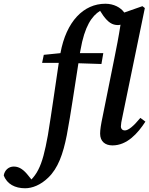

<svg xmlns="http://www.w3.org/2000/svg" viewBox="-174 -763 797 1026"><path d="M389 -743C273 -743 180 -649 149 -479L60 -470L51 -427H140C120 -294 103 -170 82 -41C66 47 52 103 30 145C19 167 6 183 -6 196L-23 175C-45 147 -69 127 -100 127C-129 127 -149 147 -154 174C-137 221 -93 243 -40 243C-2 243 43 226 84 186C136 136 163 61 183 -41C206 -163 224 -295 245 -425L368 -421L378 -479H253C254 -484 255 -490 256 -495C278 -623 317 -678 361 -705L378 -679C404 -644 425 -629 457 -629C461 -629 466 -630 470 -631C460 -566 448 -505 437 -451L375 -143C365 -96 361 -69 361 -49C361 -7 388 14 427 14C505 14 562 -50 603 -113L576 -133C540 -89 512 -66 493 -66C482 -66 472 -73 472 -88C472 -98 475 -116 480 -138L600 -720L587 -730L490 -696C471 -723 434 -743 389 -743Z"/></svg>

Font: Source Serif Pro Semibold
Style: Italic
Weight: 600
Italic angle: -12°
Designer: Frank Grießhammer
Foundry: Adobe Systems Incorporated
Version: Version 3.001;hotconv 1.0.111;makeotfexe 2.5.65597